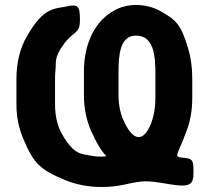

<svg xmlns="http://www.w3.org/2000/svg" viewBox="-20 -741 843 771"><path d="M729 -215C744 -253 752 -297 752 -347V-428C752 -472 746 -512 735 -548C708 -636 693 -659 623 -697C596 -712 563 -721 526 -721C495 -721 466 -714 441 -700C364 -660 317 -570 317 -453V-358C317 -304 328 -257 345 -217C391 -113 416 -114 403 -113L388 -112C373 -112 359 -113 346 -116C311 -123 278 -116 230 -201C211 -233 201 -274 201 -322V-426C201 -438 202 -450 203 -462C206 -491 196 -509 237 -565C276 -617 301 -604 301 -660C301 -715 295 -726 247 -715C200 -705 155 -714 88 -595C61 -549 46 -491 46 -425V-322C46 -270 56 -225 73 -185C115 -85 139 -60 244 -17C286 0 334 10 388 10C422 10 453 6 481 0C553 -16 565 -17 650 -3C746 14 757 1 757 -50C757 -101 753 -104 712 -108C675 -112 693 -116 729 -215ZM604 -445V-347C604 -309 598 -275 587 -246C558 -173 518 -170 480 -249C465 -279 456 -315 456 -357V-454C456 -521 462 -598 526 -598C597 -598 604 -520 604 -445Z"/></svg>

Font: Asimov Print
Style: A
Weight: 500
Designer: Google
Version: Version 2.000980: 2014